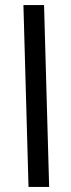

<svg xmlns="http://www.w3.org/2000/svg" viewBox="-20 -734 278 754"><path d="M92 0 72 -714H153L173 0Z"/></svg>

Font: TSCustom
Style: Regular
Weight: 400
Designer: Monotype Design Team
Foundry: Monotype Imaging Inc.
Version: Version 2.004; ttfautohint (v1.8.3) -l 8 -r 50 -G 200 -x 14 